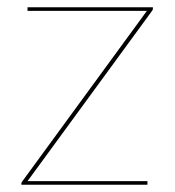

<svg xmlns="http://www.w3.org/2000/svg" viewBox="-20 -510 484 530"><path d="M402 -485Q402 -483.5 401.2 -482.5Q400.5 -481.5 399 -479L56 -10H387V0H39V-3Q39 -5.5 39.8 -6.5Q40.5 -7.5 42 -10L385.5 -480H56V-490H402Z"/></svg>

Font: Lato TR Hairline
Style: Regular
Weight: 250
Designer: Lukasz Dziedzic
Foundry: Lukasz Dziedzic
Version: Version 1.104 2013